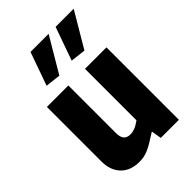

<svg xmlns="http://www.w3.org/2000/svg" viewBox="-238 -904 1012 1012"><g transform="rotate(-45 267.5 -398.0)"><path d="M184 10Q119 10 81.5 -28.5Q44 -67 44 -134V-540H204V-187Q204 -155 216 -140.5Q228 -126 253 -126Q270 -126 287 -132.5Q304 -139 328 -156V-540H488V0H353L344 -55H340Q311 -36 290 -23.5Q269 -11 251.5 -3.5Q234 4 218 7Q202 10 184 10ZM122 -620 188 -806H323L207 -610ZM309 -620 375 -806H510L394 -610Z"/></g></svg>

Font: Encode Sans Compressed
Style: ExtraBold
Weight: 800
Designer: Pablo Impallari, Andres Torresi
Foundry: Pablo Impallari, Andres Torresi
Version: Version 1.000; ttfautohint (v1.00) -l 8 -r 50 -G 200 -x 14 -